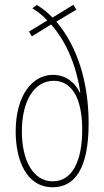

<svg xmlns="http://www.w3.org/2000/svg" viewBox="-20 -778 439 808"><path d="M135 -757 116 -743C136 -731 160 -713 179 -692L102 -645L114 -625L195 -675C263 -599 303 -492 318 -389H315C302 -420 265 -463 203 -463C115 -463 46 -375 46 -225C46 -107 89 10 202 10C295 10 353 -69 353 -259C353 -423 310 -578 217 -687L301 -737L289 -758L201 -704C182 -724 160 -742 135 -757ZM206 -438C279 -438 326 -370 326 -232C326 -102 285 -15 202 -15C118 -15 72 -105 72 -225C72 -353 124 -438 206 -438Z"/></svg>

Font: Noto Sans Myanmar UI ExtraCondensed Thin
Style: Regular
Weight: 100
Width: 2
Designer: Monotype Design Team
Foundry: Monotype Imaging Inc.
Version: Version 2.103